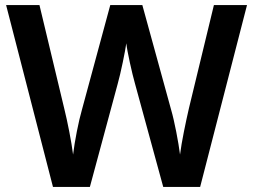

<svg xmlns="http://www.w3.org/2000/svg" viewBox="-20 -734 995 754"><path d="M950 -714H820L722 -309C710 -257 693 -176 687 -127C681 -175 665 -259 652 -303L539 -714H413L302 -304C289 -260 273 -178 267 -127C261 -176 245 -257 232 -309L135 -714H4L188 0H333L442 -404C454 -446 472 -534 476 -564C479 -534 499 -444 510 -406L621 0H766Z"/></svg>

Font: Noto Sans Thaana SemiBold
Style: Regular
Weight: 600
Designer: David Williams
Foundry: Google Inc.
Version: Version 3.001